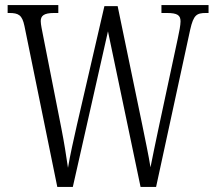

<svg xmlns="http://www.w3.org/2000/svg" viewBox="-20 -734 847 754"><path d="M76 -632 205 0H266L404 -611L532 0H593L727 -618C740 -675 752 -683 789 -683H799V-714H614V-683H635C677 -683 689 -674 689 -650C689 -636 684 -609 678 -582L603 -232C590 -172 580 -121 571 -77C563 -127 552 -177 539 -242L442 -710H390L282 -243C268 -180 256 -129 247 -75C239 -128 233 -169 221 -230L150 -590C145 -616 140 -638 140 -651C140 -671 151 -683 192 -683H209V-714H10V-683H16C53 -683 67 -675 76 -632Z"/></svg>

Font: Noto Serif Armenian ExtraCondensed Light
Style: Regular
Weight: 300
Width: 2
Designer: Monotype Design Team
Foundry: Monotype Imaging Inc.
Version: Version 2.008